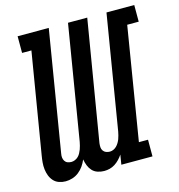

<svg xmlns="http://www.w3.org/2000/svg" viewBox="-110 -831 870 935"><g transform="rotate(-15 325.5 -363.5)"><path d="M107 8Q90 8 74 2.5Q58 -3 47 -15Q36 -27 30 -42.5Q24 -58 22 -75Q20 -92 21.5 -109.5Q23 -127 26 -144L110 -651H63V-735H220L120 -128Q118 -118 119 -108.5Q120 -99 125 -91Q130 -83 139 -79.5Q148 -76 158 -76Q167 -76 176.5 -80Q186 -84 193 -91Q200 -98 204.5 -106.5Q209 -115 212.5 -124Q216 -133 218 -142Q220 -151 222 -160L317 -735H414L313 -128Q312 -118 312.5 -108.5Q313 -99 318.5 -91Q324 -83 333 -79.5Q342 -76 352 -76Q361 -76 370 -80Q379 -84 386 -91Q393 -98 398 -106.5Q403 -115 406.5 -124Q410 -133 412 -142Q414 -151 416 -160L511 -735H651V-651H593L500 -84H546V0H389L397 -49Q389 -37 378.5 -26Q368 -15 355.5 -7Q343 1 329 4.5Q315 8 301 8Q301 8 301 8Q301 8 301 8Q284 8 268 2.5Q252 -3 241.5 -14.5Q231 -26 225 -41Q219 -56 216 -73Q209 -56 198.5 -41Q188 -26 173.5 -14.5Q159 -3 141.5 2.5Q124 8 107 8Q107 8 107 8Q107 8 107 8Z"/></g></svg>

Font: Iosevka Slab MdExObl
Style: Regular
Weight: 500
Width: 7
Italic angle: -9°
Monospace: yes
Designer: Belleve Invis
Foundry: Belleve Invis
Version: Version 11.1.1; ttfautohint (v1.8.3)